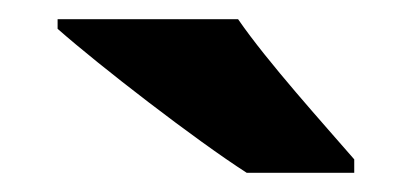

<svg xmlns="http://www.w3.org/2000/svg" viewBox="-20 -786 429 200"><path d="M228 -766H40V-756C83 -718 184 -640 237 -606H349V-620C317 -657 259 -721 228 -766Z"/></svg>

Font: Noto Sans Myanmar UI ExtraBold
Style: Regular
Weight: 800
Designer: Monotype Design Team
Foundry: Monotype Imaging Inc.
Version: Version 2.103